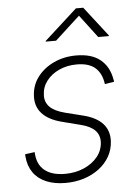

<svg xmlns="http://www.w3.org/2000/svg" viewBox="-54 -801 609 855"><g transform="rotate(-5 250.0 -373.5)"><path d="M205.1 11.2Q154.8 11.2 118.2 -4.4Q81.5 -20 60.8 -49.8Q40 -79.6 36.6 -121.1Q36.1 -125.5 36.1 -126.5Q36.1 -127.4 36.1 -131.8L79.1 -137.7Q81.1 -83.5 113.8 -56.4Q146.5 -29.3 206.1 -29.3Q252 -29.3 290.3 -45.9Q328.6 -62.5 351.8 -91.3Q375 -120.1 376.5 -157.2Q377.4 -188.5 357.4 -209Q337.4 -229.5 295.4 -240.2L211.4 -261.7Q152.3 -276.9 123.5 -308.8Q94.7 -340.8 97.7 -388.2Q100.1 -436 128.2 -472.4Q156.2 -508.8 201.2 -529.5Q246.1 -550.3 300.8 -550.3Q369.6 -550.3 408.4 -518.6Q447.3 -486.8 457 -429.7Q458 -426.3 458.3 -424.6Q458.5 -422.9 458.5 -418.9L417 -412.1Q411.1 -459 383.1 -484.6Q355 -510.3 299.8 -510.3Q256.3 -510.3 220.9 -494.1Q185.5 -478 164.3 -450.2Q143.1 -422.4 142.1 -387.2Q140.6 -355 161.9 -333.7Q183.1 -312.5 229 -300.8L310.5 -280.3Q368.2 -265.6 396 -234.4Q423.8 -203.1 421.4 -156.2Q419.4 -119.1 401.9 -88.4Q384.3 -57.6 354.5 -35.2Q324.7 -12.7 286.4 -0.7Q248 11.2 205.1 11.2ZM217.3 -623.5H170.9L171.4 -626.5L317.9 -759.3H350.6L453.6 -626.5L453.1 -623.5H405.8L328.6 -725.6Z"/></g></svg>

Font: Inter 16pt ExtraLight
Style: Italic
Weight: 250
Italic angle: -9.3988°
Version: Version 4.001;git-66647c0bb